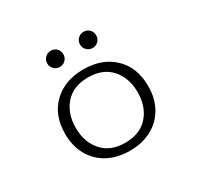

<svg xmlns="http://www.w3.org/2000/svg" viewBox="-123 -679 851 829"><g transform="rotate(-30 302.5 -264.5)"><path d="M384.8 -456.5Q368.2 -456.5 356.2 -468.3Q344.2 -480 344.2 -496.6Q344.2 -513.7 356.2 -525.4Q368.2 -537.1 384.8 -537.1Q401.9 -537.1 413.3 -525.4Q424.8 -513.7 424.8 -496.6Q424.8 -480 413.3 -468.3Q401.9 -456.5 384.8 -456.5ZM221.2 -456.5Q204.6 -456.5 192.6 -468.3Q180.7 -480 180.7 -496.6Q180.7 -513.7 192.6 -525.4Q204.6 -537.1 221.2 -537.1Q238.3 -537.1 249.8 -525.4Q261.2 -513.7 261.2 -496.6Q261.2 -480 249.8 -468.3Q238.3 -456.5 221.2 -456.5ZM302.7 8.3Q240.7 8.3 194.3 -16.6Q147.9 -41.5 121.8 -87.2Q95.7 -132.8 95.7 -194.3Q95.7 -288.1 152.8 -342.5Q210 -397 302.7 -397Q395.5 -397 452.6 -342.5Q509.8 -288.1 509.8 -194.3Q509.8 -132.8 483.6 -87.2Q457.5 -41.5 411.1 -16.6Q364.7 8.3 302.7 8.3ZM302.7 -31.7Q376.5 -31.7 416.7 -77.4Q457 -123 457 -194.3Q457 -265.6 416.7 -311.3Q376.5 -356.9 302.7 -356.9Q229 -356.9 188.7 -311.3Q148.4 -265.6 148.4 -194.3Q148.4 -123 188.7 -77.4Q229 -31.7 302.7 -31.7Z"/></g></svg>

Font: Cutive Mono
Style: Regular
Weight: 400
Designer: Vernon Adams
Foundry: Vernon Adams
Version: Version 1.110; ttfautohint (v1.8.4.7-5d5b)